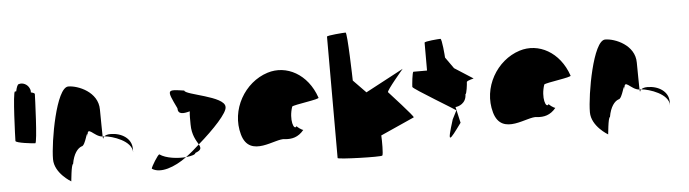

<svg xmlns="http://www.w3.org/2000/svg" viewBox="-46 -913 3943 1098"><g transform="rotate(-5 1925.5 -364.0)"><path d="M27 -272C27 -260 126 -249 139 -249C151 -249 161 -518 161 -530C161 -534 152 -538 139 -541C140 -548 139 -556 135 -564C125 -588 97 -602 74 -594C68 -594 61 -578 56 -554H49C36 -554 27 -284 27 -272Z M232 -149C232 -68 325 -14 325 -14C325 -6 333 -112 344 -112C354 -171 379 -200 401 -208C425 -208 441 -314 441 -261C441 -331 477 -256 526 -254C526 -281 524 -346 524 -409C524 -510 411 -556 355 -556C286 -556 232 -250 232 -149ZM526 -254C527 -246 527 -242 528 -241C528 -237 527 -246 536 -254ZM536 -254C582 -250 692 -215 692 -149V-170C692 -228 636 -264 572 -264C553 -264 542 -259 536 -254Z M790 -46C837 -14 921 -43 991 -95C945 -91 876 -98 840 -124C832 -124 790 -56 790 -46ZM966 -378C966 -340 998 -344 1035 -354C1032 -333 1033 -306 1033 -279C1033 -218 1057 -184 1070 -161C1160 -239 1245 -329 1241 -362C1241 -424 1014 -450 1014 -475C913 -490 912 -490 966 -378ZM991 -95C1022 -98 1046 -105 1046 -114C1083 -128 1081 -140 1070 -161C1044 -137 1017 -114 991 -95Z M1315 -196C1356 -52 1512 -160 1563 -148C1603 -144 1640 -152 1672 -191C1664 -193 1635 -212 1637 -217C1619 -188 1596 -257 1621 -330C1631 -340 1785 -358 1775 -368C1728 -506 1607 -570 1497 -535C1364 -493 1274 -341 1315 -196ZM1637 -218V-217ZM1673 -192 1672 -191C1674 -191 1674 -191 1673 -190Z M1854 -14C1854 -6 2104 2 2110 -6C2116 -13 2116 -91 2114 -121L2308 -208C2313 -213 2180 -357 2174 -364C2168 -372 2269 -490 2269 -490L2051 -374L1979 -448C1979 -456 1972 -725 1962 -725C1951 -725 1854 -718 1854 -711Z M2315 -382C2315 -371 2562 -226 2554 -226L2529 -177C2484 -34 2499 -54 2572 -154L2551 -246C2567 -246 2614 -261 2614 -314C2621 -314 2628 -371 2628 -382C2628 -392 2675 -400 2668 -400L2562 -468L2516 -533C2516 -540 2508 -642 2499 -642C2490 -642 2407 -636 2407 -628V-468H2329C2322 -468 2315 -392 2315 -382Z M2762 -196C2803 -52 2959 -160 3010 -148C3050 -144 3087 -152 3119 -191C3111 -193 3082 -212 3084 -217C3066 -188 3043 -257 3068 -330C3078 -340 3232 -358 3222 -368C3175 -506 3054 -570 2944 -535C2811 -493 2721 -341 2762 -196ZM3084 -218V-217ZM3120 -192 3119 -191C3121 -191 3121 -191 3120 -190Z M3314 -149C3314 -68 3407 -14 3407 -14C3407 -6 3415 -112 3426 -112C3436 -171 3461 -200 3483 -208C3507 -208 3523 -314 3523 -261C3523 -331 3559 -256 3608 -254C3608 -281 3606 -346 3606 -409C3606 -510 3493 -556 3437 -556C3368 -556 3314 -250 3314 -149ZM3608 -254C3609 -246 3609 -242 3610 -241C3610 -237 3609 -246 3618 -254ZM3618 -254C3664 -250 3774 -215 3774 -149V-170C3774 -228 3718 -264 3654 -264C3635 -264 3624 -259 3618 -254Z"/></g></svg>

Font: Ampere
Style: Cnd
Weight: 400
Version: Version 1